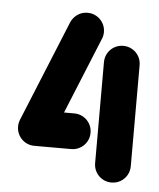

<svg xmlns="http://www.w3.org/2000/svg" viewBox="-44 -557 494 596"><g transform="rotate(5 203.5 -259.5)"><path d="M247 -148.1Q247 -133 239.6 -120.2Q232.2 -107.4 219.4 -100Q206.7 -92.6 191.5 -92.6H82.6Q67.4 -92.6 54.6 -100Q41.9 -107.4 34.4 -120.2Q27 -133 27 -148.1Q27 -163.3 34.4 -176.1Q41.9 -188.9 54.6 -196.3Q67.4 -203.7 82.6 -203.7H191.5Q206.7 -203.7 219.4 -196.3Q232.2 -188.9 239.6 -176.1Q247 -163.3 247 -148.1ZM324.8 -425.9Q340 -425.9 352.8 -418.5Q365.6 -411.1 373 -398.3Q380.4 -385.6 380.4 -370.4V-55.6Q380.4 -40.4 373 -27.6Q365.6 -14.8 352.8 -7.4Q340 0 324.8 0Q309.6 0 296.9 -7.4Q284.1 -14.8 276.7 -27.6Q269.3 -40.4 269.3 -55.6V-370.4Q269.3 -385.6 276.7 -398.3Q284.1 -411.1 296.9 -418.5Q309.6 -425.9 324.8 -425.9ZM76.7 -92.6Q61.5 -92.6 48.7 -100Q35.9 -107.4 28.5 -120.2Q21.1 -133 21.1 -148.1Q21.1 -158.9 25.2 -169.3L154.4 -485.2Q161.1 -500 174.8 -509.3Q188.5 -518.5 205.6 -518.5Q220.7 -518.5 233.5 -511.1Q246.3 -503.7 253.7 -490.9Q261.1 -478.1 261.1 -463Q261.1 -451.5 256.3 -440.7L128.1 -127Q121.5 -111.9 107.6 -102.2Q93.7 -92.6 76.7 -92.6Z"/></g></svg>

Font: 26F Galaxy Hebrew Black
Style: Regular
Weight: 900
Designer: C₂₉H₂₅N₃O₅
Version: Version 1.000